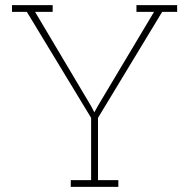

<svg xmlns="http://www.w3.org/2000/svg" viewBox="-20 -731 738 751"><path d="M256.8 0V-26.4H336.4V-270L85 -684.6H26.9V-710.9H186V-684.6H117.2L336.4 -315.9L349.1 -291.5L349.6 -292.5L362.3 -315.9L582.5 -684.6H513.7V-710.9H672.9V-684.6H614.3L363.3 -270V-26.4H442.9V0Z"/></svg>

Font: Roboto Slab LO Thin
Style: Regular
Weight: 250
Designer: Google
Version: Version 2.00;September 28, 2018;FontCreator 11.5.0.2427 64-b